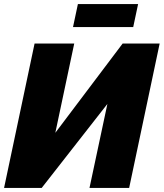

<svg xmlns="http://www.w3.org/2000/svg" viewBox="-22 -924 805 944"><path d="M-2 0 148 -710H343L250 -271L581 -710H763L613 0H418L506 -413L183 0ZM337 -791 361 -904H657L633 -791Z"/></svg>

Font: Raleway Black
Style: Italic
Weight: 900
Italic angle: -12°
Designer: Matt McInerney, Pablo Impallari, Rodrigo Fuenzalida
Foundry: Matt McInerney, Pablo Impallari, Rodrigo Fuenzalida
Version: Version 4.101;RELEASE